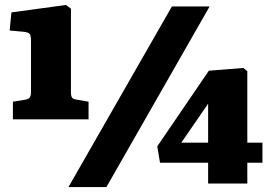

<svg xmlns="http://www.w3.org/2000/svg" viewBox="-20 -740 1094 774"><path d="M32 -259V-330L81 -338Q96 -340 100.5 -348Q105 -356 105 -370V-573Q105 -594 100.5 -602Q96 -610 74 -612L19 -617L26 -690L246 -720L266 -705V-368Q266 -353 270.5 -346.5Q275 -340 291 -338L337 -330V-259ZM256 14 673 -714H825L409 14ZM819 0V-84H625L614 -150L822 -455L961 -466L977 -453V-165H1038V-84H977V0ZM711 -165H819V-311V-322Z"/></svg>

Font: Literata ExtraBold
Style: Regular
Weight: 800
Designer: Latin by Veronika Burian and Jose Scaglione. Greek by Irene Vlachou. Cyrillic by Vera Evstafieva.
Foundry: TypeTogether
Version: Version 3.103;gftools[0.9.29]